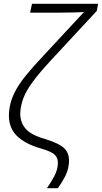

<svg xmlns="http://www.w3.org/2000/svg" viewBox="-20 -780 532 1002"><path d="M225 202Q246 172 263 140Q280 108 282 76Q284 47 267 29Q250 11 194 -5Q109 -29 65.5 -73.5Q22 -118 27 -193Q31 -245 53 -291Q75 -337 114.5 -385.5Q154 -434 210 -493L418 -717Q399 -716 362.5 -715Q326 -714 287 -714H137L147 -760H492L485 -723L241 -460Q182 -396 149 -350.5Q116 -305 102.5 -269Q89 -233 86 -197Q83 -147 111 -111.5Q139 -76 217 -54Q289 -32 316 -5.5Q343 21 340 68Q337 107 320.5 139.5Q304 172 282 202Z"/></svg>

Font: Noto Sans Light
Style: Italic
Weight: 300
Italic angle: -12°
Designer: Monotype Design Team
Foundry: Monotype Imaging Inc.
Version: Version 2.013; ttfautohint (v1.8.4.7-5d5b)